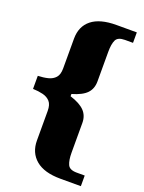

<svg xmlns="http://www.w3.org/2000/svg" viewBox="-163 -836 778 1036"><g transform="rotate(20 226.0 -318.5)"><path d="M320 123Q226 123 178 82.5Q130 42 130 -28V-197Q130 -233 114.5 -250.5Q99 -268 73 -274.5Q47 -281 15 -282V-357Q47 -358 73 -364.5Q99 -371 114.5 -388.5Q130 -406 130 -441V-612Q130 -683 178 -721.5Q226 -760 320 -760H437V-700H391Q350 -700 339 -676.5Q328 -653 328 -609V-439Q328 -397 303 -370.5Q278 -344 219 -327V-314Q276 -296 302 -269Q328 -242 328 -200V-30Q328 14 339 38Q350 62 391 62H437V123Z"/></g></svg>

Font: Noto Serif Ethiopic Black
Style: Regular
Weight: 900
Designer: Monotype Design Team
Foundry: Monotype Imaging Inc.
Version: Version 2.102; ttfautohint (v1.8.4.7-5d5b)